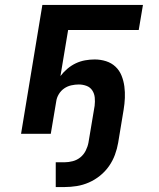

<svg xmlns="http://www.w3.org/2000/svg" viewBox="-20 -540 640 775"><path d="M205 215V115H241Q257 115 274 110.5Q291 106 304.5 95Q318 84 326 68Q334 52 337 36L362 -113Q364 -130 362.5 -146Q361 -162 352.5 -175Q344 -188 329 -193.5Q314 -199 298 -199Q283 -199 267.5 -195.5Q252 -192 239 -183Q226 -174 217.5 -160Q209 -146 207 -131L185 0H65L151 -520H557L540 -419H255L224 -233Q236 -249 252 -262.5Q268 -276 286 -284.5Q304 -293 323.5 -296.5Q343 -300 362 -300Q386 -300 408 -293Q430 -286 446 -271Q462 -256 470.5 -235Q479 -214 482 -191Q485 -168 484 -144.5Q483 -121 479 -97L457 36Q453 60 444 84.5Q435 109 420 130.5Q405 152 384 169Q363 186 339 196.5Q315 207 290 211Q265 215 241 215Z"/></svg>

Font: Iosevka SS04 Extended Oblique
Style: Bold
Weight: 700
Width: 7
Italic angle: -9°
Monospace: yes
Designer: Belleve Invis
Foundry: Belleve Invis
Version: Version 19.0.0; ttfautohint (v1.8.4)